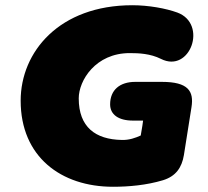

<svg xmlns="http://www.w3.org/2000/svg" viewBox="-20 -702 794 734"><path d="M412 12C472 12 540 6 603 -13C652 -28 675 -61 683 -109L712 -292C722 -354 699 -389 599 -389H497C438 -389 401 -358 401 -303C401 -264 433 -241 488 -241H527C526 -234 524 -216 518 -184C498 -175 474 -166 445 -167C345 -169 281 -216 281 -326C281 -394 345 -499 476 -499C511 -499 555 -497 595 -477C707 -420 775 -611 658 -654C614 -670 548 -682 486 -682C207 -682 59 -504 59 -317C59 -103 213 12 412 12Z"/></svg>

Font: SN Pro Black
Style: Italic
Weight: 900
Italic angle: -9°
Designer: Tobias Whetton
Foundry: Supernotes
Version: Version 1.001;Glyphs 3.2 (3249)